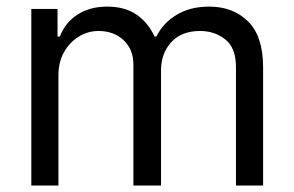

<svg xmlns="http://www.w3.org/2000/svg" viewBox="-20 -573 909 593"><path d="M76.7 0V-545.5H157.7V-460.2H164.8Q181.8 -503.9 219.8 -528.2Q257.8 -552.6 311.1 -552.6Q365.1 -552.6 401.1 -528.2Q437.1 -503.9 457.4 -460.2H463.1Q484 -502.5 525.9 -527.5Q567.8 -552.6 626.4 -552.6Q699.6 -552.6 746.1 -506.9Q792.6 -461.3 792.6 -365.1V0H708.8V-365.1Q708.8 -425.4 675.8 -451.3Q642.8 -477.3 598 -477.3Q540.5 -477.3 508.9 -442.6Q477.3 -408 477.3 -355.1V0H392V-373.6Q392 -420.1 361.9 -448.7Q331.7 -477.3 284.1 -477.3Q251.4 -477.3 223.2 -459.9Q195 -442.5 177.7 -411.8Q160.5 -381 160.5 -340.9V0Z"/></svg>

Font: Inter Alia
Style: Regular
Weight: 400
Designer: Rasmus Andersson (Latin, Greek, Cyrillic etc.) and Evan from Shavian.info (Shavian, old style figures)
Foundry: Shavian.info
Version: Version 0.001;git-37ab20767